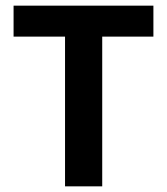

<svg xmlns="http://www.w3.org/2000/svg" viewBox="-20 -659 590 679"><path d="M210 0V-614.5H341.5V0ZM28 -529.5V-639H522.5V-529.5Z"/></svg>

Font: Anek Gujarati SemiBold
Style: Regular
Weight: 600
Designer: Mrunmayee Ghaisas (Gujarati), Yesha Goshar (Latin)
Foundry: Ek Type
Version: Version 1.003